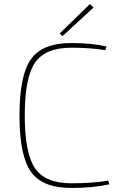

<svg xmlns="http://www.w3.org/2000/svg" viewBox="-20 -914 601 946"><path d="M441 -877 288 -736 274 -749 423 -894ZM513 -24 519 -6Q440 12 331 12Q189 12 132.5 -67.5Q76 -147 76 -345Q76 -543 132.5 -622.5Q189 -702 331 -702Q431 -702 505 -685L499 -667Q424 -679 331 -679Q203 -679 152.5 -605Q102 -531 102 -345Q102 -159 152.5 -85Q203 -11 331 -11Q438 -11 513 -24Z"/></svg>

Font: Exo 2.0 Thin
Style: Regular
Weight: 250
Designer: Natanael Gama
Version: Version 1.001;PS 001.001;hotconv 1.0.70;makeotf.lib2.5.58329